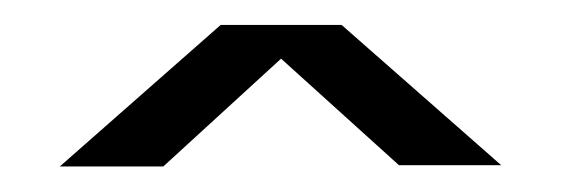

<svg xmlns="http://www.w3.org/2000/svg" viewBox="-20 -743 451 154"><path d="M28 -609.5H111L235 -723H157ZM300 -610.5H382L254 -723H175.5Z"/></svg>

Font: Anybody SemiExpanded Medium
Style: Regular
Weight: 500
Width: 6
Version: Version 1.113;gftools[0.9.25]